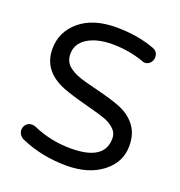

<svg xmlns="http://www.w3.org/2000/svg" viewBox="-130 -817 876 937"><g transform="rotate(20 308.0 -349.0)"><path d="M328.1 -390.1Q414.1 -368.7 455.1 -352.1Q508.3 -331.5 540.8 -290.3Q573.2 -249 573.2 -185.1Q573.2 -100.1 502 -45.2Q430.7 9.8 316.9 9.8Q189.5 9.8 79.1 -38.1Q66.9 -43.5 58.8 -54.9Q50.8 -66.4 50.8 -79.1Q50.8 -96.7 62.5 -108.9Q74.2 -121.1 91.8 -121.1Q103 -121.1 110.8 -117.2Q204.1 -76.2 308.1 -76.2Q482.9 -76.2 482.9 -190.9Q482.9 -221.2 460 -241.2Q439.9 -259.8 410.2 -270.8Q380.4 -281.7 311 -299.8Q223.1 -322.8 180.2 -339.8Q58.1 -388.7 58.1 -502.9Q58.1 -591.3 127.4 -649.7Q196.8 -708 316.9 -708Q426.8 -708 516.1 -674.8Q543.9 -665 543.9 -634.8Q543.9 -618.2 532.5 -605.5Q521 -592.8 503.9 -592.8Q498 -592.8 487.8 -597.2Q410.6 -624 327.1 -624Q247.1 -624 198 -593.5Q148.9 -563 148.9 -509.8Q148.9 -474.1 171.9 -451.2Q194.8 -430.7 228.5 -418.2Q262.2 -405.8 328.1 -390.1Z"/></g></svg>

Font: Aka-Acid-Varela
Style: Regular
Weight: 400
Designer: Joe Prince, Avraham Cornfeld, Cyberella
Foundry: Joe Prince, Avraham Cornfeld, Cyberella
Version: Version 2.000; ttfautohint (v1.5.33-1714) -l 8 -r 50 -G 200 